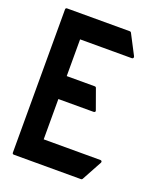

<svg xmlns="http://www.w3.org/2000/svg" viewBox="-137 -818 751 904"><g transform="rotate(20 239.0 -366.5)"><path d="M433 -116Q438 -116 440 -112.5Q442 -109 440 -105L385 -4Q383 0 378 0H42Q34 0 34 -8V-725Q34 -733 42 -733H356Q361 -733 363 -729L415 -629Q417 -624 415 -620.5Q413 -617 408 -617H149V-433H289Q295 -433 297 -428L333 -328Q335 -324 332.5 -321Q330 -318 325 -318H149V-116Z"/></g></svg>

Font: RonaldsonGothic
Style: Regular
Weight: 400
Designer: Mr. Robertson for MacKellar, Smiths & Jordan Co. Philadelphia
Foundry: CAT-Fonts Peter Wiegel
Version: Version 1.000